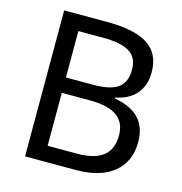

<svg xmlns="http://www.w3.org/2000/svg" viewBox="-106 -810 862 907"><g transform="rotate(15 325.0 -357.0)"><path d="M301 -714H97V0H348C501 0 596 -73 596 -203C596 -314 526 -359 436 -374V-379C524 -395 572 -453 572 -537C572 -667 479 -714 301 -714ZM319 -410H187V-637H305C426 -637 479 -605 479 -527C479 -450 441 -410 319 -410ZM187 -335H324C456 -335 500 -285 500 -210C500 -130 457 -76 331 -76H187Z"/></g></svg>

Font: Noto Sans Mahajani
Style: Regular
Weight: 400
Designer: Monotype Design Team
Foundry: Monotype Imaging Inc.
Version: Version 2.003